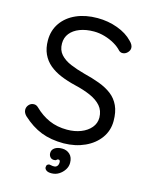

<svg xmlns="http://www.w3.org/2000/svg" viewBox="-131 -793 836 1065"><g transform="rotate(15 287.0 -261.0)"><path d="M292 10Q218 10 162 -12Q106 -34 54 -82Q47 -89 42.5 -97.5Q38 -106 38 -116Q38 -132 49.5 -144.5Q61 -157 78 -157Q92 -157 103 -146Q142 -108 187.5 -88Q233 -68 290 -68Q334 -68 369.5 -82Q405 -96 426 -121Q447 -146 447 -179Q446 -219 423.5 -245Q401 -271 361.5 -288.5Q322 -306 270 -318Q224 -329 185.5 -345Q147 -361 119 -384.5Q91 -408 75.5 -441.5Q60 -475 60 -520Q60 -577 90 -620Q120 -663 173 -686.5Q226 -710 295 -710Q356 -710 410.5 -690Q465 -670 498 -635Q518 -616 518 -598Q518 -583 505.5 -570.5Q493 -558 477 -558Q466 -558 457 -566Q440 -585 414 -600Q388 -615 357 -624Q326 -633 295 -633Q249 -633 214 -619.5Q179 -606 159.5 -581.5Q140 -557 140 -523Q140 -485 162 -460.5Q184 -436 221 -420.5Q258 -405 303 -393Q352 -381 393.5 -365.5Q435 -350 465 -327Q495 -304 511.5 -268.5Q528 -233 528 -181Q528 -126 497 -83Q466 -40 412.5 -15.5Q359 9 292 10ZM355 106Q355 127 343 145.5Q331 164 312 176Q293 188 269 188Q249 188 239.5 180.5Q230 173 230 164Q230 153 235.5 148.5Q241 144 247 144Q252 144 259 146Q266 148 277 147Q286 146 292 138.5Q298 131 298 117Q298 104 288 104Q281 104 278 108.5Q275 113 264 113Q250 113 242 103.5Q234 94 234 81Q234 62 250 51Q266 40 292 40Q319 40 337 57Q355 74 355 106Z"/></g></svg>

Font: Quicksand Light Medium
Style: Regular
Weight: 500
Version: Version 3.006